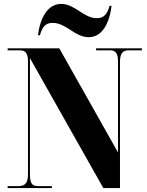

<svg xmlns="http://www.w3.org/2000/svg" viewBox="-20 -961 752 981"><path d="M433 -771C503 -771 539 -843 550 -931H540C528 -890 511 -868 475 -868C407 -868 363 -941 293 -941C223 -941 185 -869 174 -781H184C196 -823 212 -844 249 -844C319 -844 362 -771 433 -771ZM19 0H245V-10H175C144 -10 133 -23 133 -72V-664L508 0H593V-642C593 -688 606 -704 637 -704H705V-714H471V-704H541C570 -704 583 -690 583 -646V-182L283 -714H19V-704H79C109 -704 123 -692 123 -646V-72C123 -23 107 -10 71 -10H19Z"/></svg>

Font: Noto Serif Display Condensed Black
Style: Regular
Weight: 900
Width: 3
Designer: Monotype Design Team
Foundry: Monotype Imaging Inc.
Version: Version 2.009